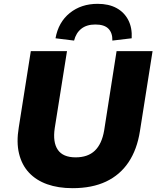

<svg xmlns="http://www.w3.org/2000/svg" viewBox="-20 -972 817 1003"><path d="M359 11Q284 11 226.5 -9.5Q169 -30 131.5 -70Q94 -110 79.5 -169.5Q65 -229 78 -306L141 -705H330L266 -303Q255 -229 282 -189.5Q309 -150 375 -150Q439 -150 475.5 -185Q512 -220 524 -290L589 -705H777L711 -287Q696 -191 651.5 -124.5Q607 -58 534 -23.5Q461 11 359 11ZM367 -760 270 -772Q285 -856 344.5 -904Q404 -952 490 -952Q548 -952 588.5 -930Q629 -908 650 -867.5Q671 -827 668 -772L567 -760Q568 -800 546.5 -822Q525 -844 478 -844Q433 -844 405 -822Q377 -800 367 -760Z"/></svg>

Font: Nunito Sans 9pt Black
Style: Italic
Weight: 900
Italic angle: -9°
Version: Version 3.101;gftools[0.9.27]